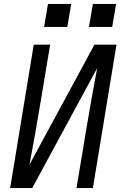

<svg xmlns="http://www.w3.org/2000/svg" viewBox="-20 -964 640 984"><path d="M32 0 153 -735H237L188 -441Q175 -361 160.5 -280.5Q146 -200 131 -120L464 -735H577L456 0H372L421 -294Q434 -374 448.5 -454.5Q463 -535 478 -615L145 0ZM436 -826 456 -944H575L555 -826ZM206 -826 226 -944H345L325 -826Z"/></svg>

Font: Iosevka SS04 Extended
Style: Italic
Weight: 400
Width: 7
Italic angle: -9°
Monospace: yes
Designer: Belleve Invis
Foundry: Belleve Invis
Version: Version 19.0.0; ttfautohint (v1.8.4)